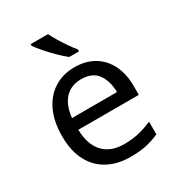

<svg xmlns="http://www.w3.org/2000/svg" viewBox="-184 -882 931 1009"><g transform="rotate(-30 282.0 -378.0)"><path d="M292 -546Q360 -546 410 -516Q460 -486 486.5 -431.5Q513 -377 513 -304V-251H146Q148 -160 192.5 -112.5Q237 -65 317 -65Q368 -65 407.5 -74.5Q447 -84 489 -102V-25Q448 -7 408 1.5Q368 10 313 10Q236 10 178 -21Q120 -52 87.5 -113Q55 -174 55 -264Q55 -352 84.5 -415Q114 -478 167.5 -512Q221 -546 292 -546ZM291 -474Q228 -474 191.5 -433.5Q155 -393 148 -321H421Q420 -389 389 -431.5Q358 -474 291 -474ZM259 -766Q270 -744 286.5 -716.5Q303 -689 321.5 -662.5Q340 -636 355 -618V-606H296Q273 -624 244 -652.5Q215 -681 190.5 -709.5Q166 -738 154 -756V-766Z"/></g></svg>

Font: Noto Sans
Style: Regular
Weight: 400
Designer: Monotype Design Team
Foundry: Monotype Imaging Inc.
Version: Version 1.902